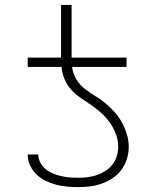

<svg xmlns="http://www.w3.org/2000/svg" viewBox="-20 -755 640 783"><path d="M298 8Q276 8 253 6Q230 4 208 -2Q186 -8 165.5 -18Q145 -28 128.5 -44Q112 -60 102.5 -81Q93 -102 93 -125H136Q136 -108 144.5 -92Q153 -76 166.5 -65Q180 -54 196 -47.5Q212 -41 229 -37Q246 -33 263.5 -31.5Q281 -30 298 -30Q318 -30 337.5 -32.5Q357 -35 375 -41Q393 -47 410 -58Q427 -69 438.5 -84Q450 -99 456 -118Q462 -137 462 -156Q462 -182 453 -207Q444 -232 429 -253.5Q414 -275 395 -292.5Q376 -310 354.5 -325Q333 -340 311 -354.5Q289 -369 271.5 -388Q254 -407 243.5 -431.5Q233 -456 231 -482H93V-520H229V-735H272V-520H496V-482H274Q277 -456 290.5 -433Q304 -410 324.5 -393.5Q345 -377 367.5 -364Q390 -351 410 -334Q430 -317 447.5 -297.5Q465 -278 477.5 -255Q490 -232 497.5 -207Q505 -182 505 -155Q505 -131 497.5 -107Q490 -83 475.5 -63Q461 -43 440 -29Q419 -15 396 -6.5Q373 2 348 5Q323 8 298 8Z"/></svg>

Font: Iosevka Aile Extralight
Style: Regular
Weight: 200
Designer: Belleve Invis
Foundry: Belleve Invis
Version: Version 31.1.0; ttfautohint (v1.8.4)